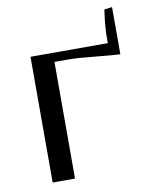

<svg xmlns="http://www.w3.org/2000/svg" viewBox="-72 -648 551 702"><g transform="rotate(-10 204.0 -297.0)"><path d="M392.1 -418.9Q374 -418.9 304.2 -426Q234.4 -433.1 202.1 -433.1H149.9V0H66.9V-466.8H354V-484.9Q354 -521 358.4 -555.7L362.8 -589.8L392.1 -594.2Z"/></g></svg>

Font: Resagokr
Style: Regular
Weight: 500
Designer: gluk
Foundry: gluk
Version: Version 0.95